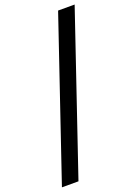

<svg xmlns="http://www.w3.org/2000/svg" viewBox="-194 -884 760 1070"><g transform="rotate(-20 186.5 -349.5)"><path d="M-21 117.2 295.9 -815.9H394L77.1 117.2Z"/></g></svg>

Font: Trueno
Style: Regular
Weight: 400
Designer: Julieta Ulanovsky
Foundry: Julieta Ulanovsky
Version: Version 3.001b | FøM Fix